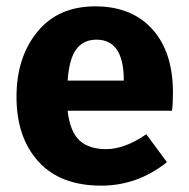

<svg xmlns="http://www.w3.org/2000/svg" viewBox="-20 -568 594 605"><path d="M525 -276Q525 -243 522 -219H193Q201 -152 231 -125Q261 -98 314 -98Q373 -98 441 -145L506 -57Q413 17 299 17Q170 17 101 -59Q32 -135 32 -263Q32 -387 97.5 -467.5Q163 -548 280 -548Q395 -548 460 -476Q525 -404 525 -276ZM370 -314V-321Q368 -443 284 -443Q243 -443 220.5 -413Q198 -383 193 -314Z"/></svg>

Font: FiraGO
Style: Bold
Weight: 700
Designer: bBox Type
Foundry: bBox Type GmbH
Version: Version 1.001;PS 001.001;hotconv 1.0.88;makeotf.lib2.5.64775